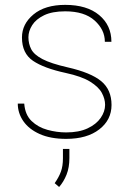

<svg xmlns="http://www.w3.org/2000/svg" viewBox="-20 -558 538 785"><path d="M409.7 -129.4Q409.7 -153.3 396.5 -178Q383.3 -202.6 348.6 -224.1Q314 -245.6 248.5 -259.8Q160.2 -278.8 115 -309.3Q69.8 -339.8 69.8 -404.8Q69.8 -460 116.9 -499Q164.1 -538.1 246.6 -538.1Q335.4 -538.1 385.5 -496.3Q435.5 -454.6 435.5 -387.2H408.7Q408.7 -436.5 366.9 -474.1Q325.2 -511.7 246.6 -511.7Q193.4 -511.7 160.2 -495.6Q127 -479.5 111.6 -455.1Q96.2 -430.7 96.2 -405.8Q96.2 -378.9 107.7 -356.7Q119.1 -334.5 153.6 -316.4Q188 -298.3 256.3 -282.7Q351.1 -261.2 393.6 -226.3Q436 -191.4 436 -128.9Q436 -67.9 386 -29.1Q335.9 9.8 250.5 9.8Q186.5 9.8 142.3 -10Q98.1 -29.8 75.4 -62.7Q52.7 -95.7 52.7 -134.3H79.1Q82.5 -88.9 109.1 -63.2Q135.7 -37.6 174.1 -27.1Q212.4 -16.6 250.5 -16.6Q302.7 -16.6 338.1 -33.2Q373.5 -49.8 391.6 -75.9Q409.7 -102.1 409.7 -129.4ZM263.7 50.8V88.4Q263.7 127 252 156.2Q240.2 185.5 221.7 206.5L203.6 190.9Q220.7 166.5 229 143.8Q237.3 121.1 237.3 89.4V50.8Z"/></svg>

Font: Vazirmatn UI Thin
Style: Regular
Weight: 100
Designer: Saber Rastikerdar
Foundry: Saber Rastikerdar
Version: Version 33.003